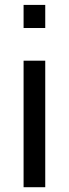

<svg xmlns="http://www.w3.org/2000/svg" viewBox="-20 -782 288 802"><path d="M169 -665H78.5V-761.5H169ZM169 0H78.5V-528.5H169Z"/></svg>

Font: Roberto Sans
Style: Regular
Weight: 400
Designer: Google (font) & Cristiano Sobral (main changes)
Version: Version 1.500; ttfautohint (v1.8.4.7-5d5b-dirty)